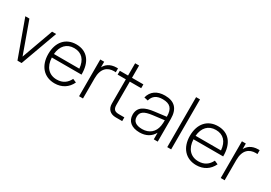

<svg xmlns="http://www.w3.org/2000/svg" viewBox="18 -1583 3445 2445"><g transform="rotate(30 1741.0 -360.0)"><path d="M277 0 473 -540H413.5L246.5 -77L80 -540H20L216 0Z M767.5 -41C653 -41 580.5 -119.5 575 -253.5H1011.5C1014 -442.5 923 -555 764.5 -555C610 -555 513 -446 513 -270C513 -95 613 15 767.5 15C873.5 15 956 -37 1000 -131L947 -154C912 -83 855 -41 767.5 -41ZM576 -305.5C586.5 -428 655 -500 764.5 -500C873.5 -500 939 -431 949.5 -305.5Z M1374.5 -554.5C1368.5 -555 1363 -555 1357 -555C1252.5 -555 1203.5 -503.5 1179.5 -458V-540H1122V0H1179.5V-296.5C1179.5 -444.5 1254.5 -499 1350.5 -499C1359.5 -499 1367 -498.5 1374.5 -497.5Z M1409.5 -484H1530.5V-127C1530.5 -48.5 1580 0 1660 0H1756V-55H1677.5C1611.5 -55 1588.5 -79 1588.5 -146V-484H1756V-540H1588.5V-720.5H1530.5V-540H1409.5Z M2068 -555C1951.5 -555 1874.5 -501 1850 -402.5L1906.5 -390C1926 -464 1978.5 -500 2066 -500C2174 -500 2220.5 -451 2220.5 -335V-332L2052 -311C1921.5 -295 1829.5 -255.5 1829.5 -139.5C1829.5 -42.5 1900 15 2017.5 15C2110.5 15 2181 -24.5 2220.5 -97.5V0H2278.5V-334C2278.5 -481.5 2208 -555 2068 -555ZM2220.5 -280.5C2220.5 -257 2220.5 -224 2215 -197.5C2199 -99 2128 -38.5 2025.5 -38.5C1934.5 -38.5 1887.5 -74 1887.5 -141.5C1887.5 -211.5 1934.5 -245 2055 -260Z M2476 0V-735H2418.5V0Z M2850.5 -41C2736 -41 2663.5 -119.5 2658 -253.5H3094.5C3097 -442.5 3006 -555 2847.5 -555C2693 -555 2596 -446 2596 -270C2596 -95 2696 15 2850.5 15C2956.5 15 3039 -37 3083 -131L3030 -154C2995 -83 2938 -41 2850.5 -41ZM2659 -305.5C2669.5 -428 2738 -500 2847.5 -500C2956.5 -500 3022 -431 3032.5 -305.5Z M3457.5 -554.5C3451.5 -555 3446 -555 3440 -555C3335.5 -555 3286.5 -503.5 3262.5 -458V-540H3205V0H3262.5V-296.5C3262.5 -444.5 3337.5 -499 3433.5 -499C3442.5 -499 3450 -498.5 3457.5 -497.5Z"/></g></svg>

Font: Vela Sans Light
Style: Regular
Weight: 300
Designer: Principal design: Mikhail Sharanda - project Manrope.
Design modification: Ravid Balaliev
Foundry: Mikhail Sharanda
Version: Version 1.001